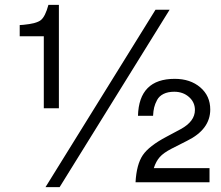

<svg xmlns="http://www.w3.org/2000/svg" viewBox="-20 -749 909 789"><path d="M160 -600H61V-646L76 -647Q130 -652 148 -666.5Q166 -681 179 -729H222V-304H160ZM619 -709H677L225 20H167ZM696 -372Q670 -372 652 -363Q634 -354 625.5 -338Q617 -322 613.5 -307.5Q610 -293 609 -273H547Q551 -425 698 -425Q762 -425 803 -390Q844 -355 844 -299Q844 -217 748 -170L685 -138Q652 -121 636.5 -103.5Q621 -86 612 -58H841V0H537Q541 -73 566.5 -111Q592 -149 664 -187L722 -218Q781 -250 781 -297Q781 -329 756.5 -350.5Q732 -372 696 -372Z"/></svg>

Font: ColatingCofangSans
Style: Regular
Weight: 400
Foundry: GNU
Version: Version 412.227;June 27, 2022;FontCreator 11.0.0.2412 32-bit